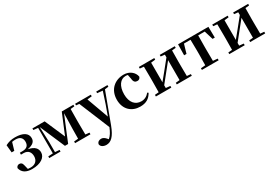

<svg xmlns="http://www.w3.org/2000/svg" viewBox="69 -1650 4365 3018"><g transform="rotate(-30 2251.0 -140.5)"><path d="M229 16C386 16 479 -53 479 -143C479 -212 438 -267 320 -289C425 -307 464 -351 463 -412C463 -500 383 -552 239 -552C172 -552 120 -539 64 -510L77 -373H125L166 -512C185 -516 206 -518 230 -518C307 -518 349 -482 350 -411C350 -342 314 -304 233 -304H186V-269H234C320 -269 353 -212 353 -145C353 -66 303 -17 219 -17C199 -17 183 -18 168 -20L150 -94C141 -142 117 -156 88 -156C65 -156 41 -142 33 -112C52 -27 119 16 229 16Z M630 0H749V-30L669 -36V-220L658 -498L854 -43H912L1098 -495L1091 -218L1089 -37L1013 -30V0H1292V-30L1221 -37C1220 -94 1219 -179 1219 -235V-301C1219 -356 1220 -442 1221 -500L1292 -507V-536H1081L929 -170L770 -536H548V-507L630 -498V-36L544 -30V0Z M1706 -507 1803 -497 1735 -290 1668 -104 1525 -498 1608 -507V-536H1323V-507L1379 -501L1607 51C1576 128 1544 180 1503 212L1488 194C1463 165 1436 144 1401 144C1366 144 1331 162 1325 201C1328 245 1377 271 1429 271C1512 271 1578 212 1642 43L1843 -498L1910 -507V-536H1706Z M2190 16C2297 16 2362 -24 2410 -108L2392 -121C2354 -74 2306 -48 2247 -48C2136 -48 2064 -132 2064 -278C2064 -429 2133 -518 2227 -518C2241 -518 2254 -517 2267 -513L2282 -437C2286 -376 2314 -356 2351 -356C2381 -356 2401 -370 2410 -402C2394 -488 2314 -552 2211 -552C2055 -552 1922 -450 1922 -260C1922 -83 2040 16 2190 16Z M2859 -507 2931 -499V-450L2789 -274L2681 -142V-498L2760 -507V-536H2480V-507L2551 -500C2552 -442 2553 -357 2553 -301V-235C2553 -179 2552 -94 2551 -36L2480 -30V0H2760V-30L2681 -38V-87L2818 -258L2931 -398V-37L2859 -30V0H3132V-30L3062 -36L3060 -235V-301L3062 -500L3132 -507V-536H2859Z M3396 0H3619V-30L3536 -37L3534 -235V-301L3536 -500H3655L3704 -339H3745L3742 -536H3192L3188 -339H3231L3278 -500H3397C3399 -443 3400 -357 3400 -301V-235C3400 -179 3399 -95 3397 -37L3315 -30V0Z M4191 -507 4263 -499V-450L4121 -274L4013 -142V-498L4092 -507V-536H3812V-507L3883 -500C3884 -442 3885 -357 3885 -301V-235C3885 -179 3884 -94 3883 -36L3812 -30V0H4092V-30L4013 -38V-87L4150 -258L4263 -398V-37L4191 -30V0H4464V-30L4394 -36L4392 -235V-301L4394 -500L4464 -507V-536H4191Z"/></g></svg>

Font: Noto Serif KR
Style: Bold
Weight: 700
Designer: Ryoko NISHIZUKA 西塚涼子 (kana & ideographs); Frank Grießhammer (Latin, Greek & Cyrillic); Wenlong ZHANG 张文龙 (bopomofo); San
Foundry: Adobe
Version: Version 2.001;hotconv 1.1.0;makeotfexe 2.6.0